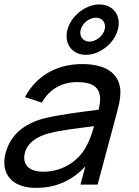

<svg xmlns="http://www.w3.org/2000/svg" viewBox="-56 -850 639 884"><path d="M339.5 -597.5C403.5 -597.5 469.4 -649.5 486.6 -713.5C489.3 -723.9 490.7 -734 490.7 -743.5C490.7 -793 455.3 -829.5 401.6 -829.5C338.1 -829.5 271.7 -777.5 254.6 -713.5C251.8 -703.2 250.5 -693.2 250.5 -683.7C250.5 -634.1 286.2 -597.5 339.5 -597.5ZM385.3 -768.5C410.8 -768.5 427.5 -751.4 427.5 -727.9C427.5 -723.3 426.9 -718.5 425.6 -713.5C417.5 -683.5 386.3 -658.5 355.8 -658.5C330.6 -658.5 313.7 -676.2 313.7 -699.6C313.7 -704 314.3 -708.7 315.6 -713.5C323.7 -744 355.3 -768.5 385.3 -768.5ZM496.3 -449.5C484.2 -520 420.1 -555 322.6 -555C200.6 -555 109.7 -497.5 58.9 -403L136.5 -377.5C173.7 -443.5 233.8 -472 299.3 -472C373.2 -472 404.9 -446.5 404.9 -393.4C404.9 -379.2 402.6 -363.1 398.3 -345C315.4 -334 217.3 -322.5 145 -304.5C56.5 -280.5 -7.2 -231 -30 -146C-34.1 -130.9 -36.1 -116.1 -36.1 -102.1C-36.1 -35.5 10.4 15 110.4 15C200.4 15 276.2 -18 336.9 -84L314.4 0H393.4L482.9 -334C491.6 -366.5 498.4 -397.3 498.4 -425C498.4 -433.5 497.7 -441.6 496.3 -449.5ZM143.8 -59.5C80.2 -59.5 55.4 -88.5 55.4 -123.6C55.4 -131 56.6 -138.7 58.6 -146.5C72.2 -197 118.2 -221.5 166.5 -235.5C223 -250.5 298.3 -259 377 -269C369.9 -244.5 359.6 -210 345.2 -184C314.2 -117 239.8 -59.5 143.8 -59.5Z"/></svg>

Font: Manrope
Style: MediumItalic
Weight: 500
Italic angle: -15°
Designer: Mikhail Sharanda
Foundry: Mikhail Sharanda
Version: Version 4.502;hotconv 1.0.109;makeotfexe 2.5.65596